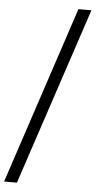

<svg xmlns="http://www.w3.org/2000/svg" viewBox="-73 -856 505 1015"><g transform="rotate(5 179.5 -349.0)"><path d="M-11 122 301 -820H370L57 122Z"/></g></svg>

Font: Kalaa
Style: Regular
Weight: 400
Version: Version 1.20 June 5, 2016